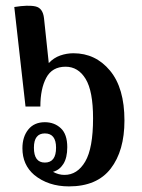

<svg xmlns="http://www.w3.org/2000/svg" viewBox="-20 -657 505 685"><path d="M226 8Q152 8 102 -33Q60 -69 60 -128Q60 -169 81 -195Q102 -221 140 -221Q174 -221 197 -199.5Q220 -178 220 -132Q220 -94 206 -72Q192 -50 169 -44Q189 -33 210 -33Q256 -33 284 -80.5Q312 -128 312 -235Q312 -332 285.5 -375.5Q259 -419 214 -419Q166 -419 145 -379.5Q124 -340 124 -277H71L31 -632Q81 -640 107 -634Q133 -628 137 -592L154 -432Q172 -451 195 -459Q218 -467 242 -467Q321 -467 372.5 -405Q424 -343 424 -227Q424 -119 375 -55.5Q326 8 226 8ZM140 -77Q180 -77 180 -130Q180 -181 140 -181Q101 -181 101 -130Q101 -77 140 -77Z"/></svg>

Font: Noto Serif Thai ExtraCondensed SemiBold
Style: Regular
Weight: 600
Width: 2
Designer: Monotype Design Team
Foundry: Monotype Imaging Inc.
Version: Version 2.001; ttfautohint (v1.8.4.7-5d5b)